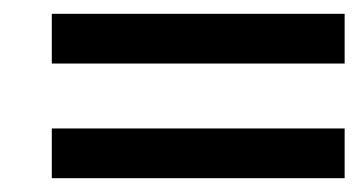

<svg xmlns="http://www.w3.org/2000/svg" viewBox="-20 -477 520 278"><path d="M55 -457H479V-385H55ZM55 -291H479V-219H55Z"/></svg>

Font: PT Sans
Style: Italic
Weight: 400
Italic angle: -12°
Designer: A.Korolkova, O.Umpeleva, V.Yefimov
Foundry: ParaType Ltd
Version: Version 2.003W OFL